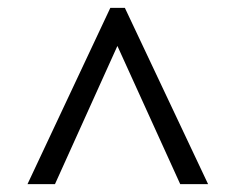

<svg xmlns="http://www.w3.org/2000/svg" viewBox="-20 -734 601 489"><path d="M261 -714H298L510 -265H439L279 -617L120 -265H50Z"/></svg>

Font: Noto Serif Sinhala Medium
Style: Regular
Weight: 500
Designer: Jelle Bosma - Monotype Design Team
Foundry: Monotype Imaging Inc.
Version: Version 2.007; ttfautohint (v1.8.4.7-5d5b)